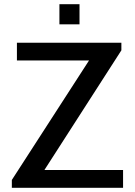

<svg xmlns="http://www.w3.org/2000/svg" viewBox="-20 -888 640 908"><path d="M36 0V-37L401 -602H60V-686H554V-650L190 -84H562V0ZM261 -773V-868H356V-773Z"/></svg>

Font: Chivo Medium
Style: Regular
Weight: 400
Version: Version 2.002